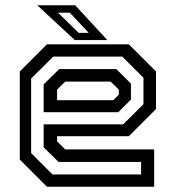

<svg xmlns="http://www.w3.org/2000/svg" viewBox="-20 -708 666 728"><path d="M468.5 -540 571.5 -437V-294.5L468.5 -191.5H196.5V-172L227 -141.5H564.5V0H158L55 -103V-437L158 -540ZM421 -446 476.5 -391V-330.5L428.5 -282.5H145.5V-388L204.5 -446ZM443.5 -493.5H182L98 -410V-127.5L179 -46.5H515V-94H202L145.5 -149.5V-236.5H447L524 -313V-413ZM399.5 -398.5H227L196.5 -368V-328H409.5L430.5 -349V-368ZM387 -556H263.5L121.5 -688H265ZM316.5 -583.5 244.5 -660H200L278 -583.5Z"/></svg>

Font: Tourney Medium
Style: Regular
Weight: 500
Designer: Tyler Finck
Foundry: Etcetera Type Co
Version: Version 1.015